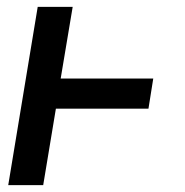

<svg xmlns="http://www.w3.org/2000/svg" viewBox="-20 -540 540 560"><path d="M4 0 90 -520H192L157 -311H427L413 -223H143L106 0Z"/></svg>

Font: Iosevka SS18 Semibold
Style: Italic
Weight: 600
Italic angle: -9°
Monospace: yes
Designer: Belleve Invis
Foundry: Belleve Invis
Version: Version 25.1.1; ttfautohint (v1.8.4)